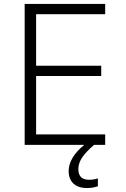

<svg xmlns="http://www.w3.org/2000/svg" viewBox="-20 -734 640 973"><path d="M163 -662V-401H493V-349H163V-53H513V0H457Q418 33 397.5 62.5Q377 92 377 123Q377 177 431 177Q457 177 476 170V210Q449 219 421 219Q377 219 352.5 196.5Q328 174 328 133Q328 65 407 0H105V-714H513V-662Z"/></svg>

Font: Noto Sans Mono UI Light
Style: Regular
Weight: 300
Monospace: yes
Designer: Monotype Design team
Foundry: Monotype Imaging Inc.
Version: Version 1.000